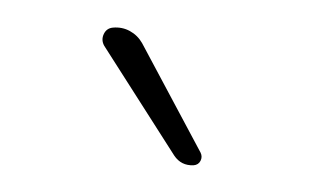

<svg xmlns="http://www.w3.org/2000/svg" viewBox="-32 -853 564 346"><g transform="rotate(-5 250.0 -680.0)"><path d="M272.5 -570.3 164.1 -778.3Q159.2 -789.1 165 -799.3Q170.9 -809.6 182.6 -809.6Q199.2 -809.6 212.4 -800.8Q225.6 -792 232.4 -777.3L320.3 -571.3Q323.2 -563.5 318.8 -556.6Q314.5 -549.8 305.7 -549.8Q283.2 -550.8 272.5 -570.3Z"/></g></svg>

Font: Rounded-X Mgen+ 2m light
Style: Regular
Weight: 200
Designer: [Source Han Sans]
Ryoko NISHIZUKA  (kana & ideographs); Paul D. Hunt (Latin, Greek & Cyrillic); Wenlong ZHANG  (bopomofo
Version: Version 1.059.20150602